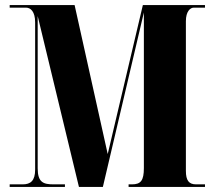

<svg xmlns="http://www.w3.org/2000/svg" viewBox="-20 -734 842 754"><path d="M18 0H235V-10H191C151 -10 128 -17 128 -73V-671L290 0H384L545 -685V-74C545 -25 533 -10 498 -10H485V0H785V-10H750C722 -10 710 -25 710 -63V-651C710 -689 727 -704 741 -704H785V-714H541L403 -129L273 -714H18V-704H82C100 -704 118 -689 118 -646V-68C118 -24 100 -10 69 -10H18Z"/></svg>

Font: Noto Serif Display ExtraCondensed Black
Style: Regular
Weight: 900
Width: 2
Designer: Monotype Design Team
Foundry: Monotype Imaging Inc.
Version: Version 2.009